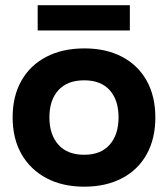

<svg xmlns="http://www.w3.org/2000/svg" viewBox="-20 -692 632 722"><path d="M296.7 10Q215 10 154.6 -22.1Q94.2 -54.2 60.8 -112.5Q27.5 -170.8 27.5 -250.8Q27.5 -330 60.4 -388.3Q93.3 -446.7 154.2 -478.3Q215 -510 297.5 -510Q379.2 -510 439.2 -478.3Q499.2 -446.7 531.7 -388.3Q564.2 -330 564.2 -250Q564.2 -170.8 531.7 -112.1Q499.2 -53.3 438.8 -21.7Q378.3 10 296.7 10ZM296.7 -110Q359.2 -110 392.5 -147.9Q425.8 -185.8 425.8 -250.8Q425.8 -315.8 392.5 -352.9Q359.2 -390 296.7 -390Q233.3 -390 199.6 -352.9Q165.8 -315.8 165.8 -250.8Q165.8 -185.8 199.6 -147.9Q233.3 -110 296.7 -110ZM121.7 -577.5V-672.5H468.3V-577.5Z"/></svg>

Font: Funnel Display
Style: Bold
Weight: 700
Designer: NORD ID, Kristian Moeller
Foundry: Dicotype
Version: Version 1.000